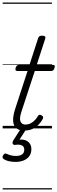

<svg xmlns="http://www.w3.org/2000/svg" viewBox="-21 -1011 452 1512"><path d="M170 17Q130 17 107.5 -1.5Q85 -20 82.5 -57Q80 -94 97 -149L196 -452H115Q105 -452 102 -458.5Q99 -465 102 -477Q106 -489 112.5 -494.5Q119 -500 129 -500H211L279 -709Q283 -721 289.5 -725.5Q296 -730 310 -730Q327 -730 333 -724Q339 -718 335 -706L268 -500H396Q407 -500 409.5 -494Q412 -488 408 -476Q405 -463 398.5 -457.5Q392 -452 382 -452H253L147 -129Q130 -76 141 -53Q152 -30 178 -30Q212 -30 238 -51Q264 -72 276 -95Q280 -102 287 -106Q294 -110 306 -103Q317 -97 318.5 -89Q320 -81 315 -73Q303 -51 283.5 -30Q264 -9 236 4Q208 17 170 17ZM100 264Q76 264 50 258.5Q24 253 6 240Q-2 234 -1 225.5Q0 217 5 210Q10 201 16.5 199Q23 197 31 200Q45 207 63.5 212Q82 217 105 217Q136 217 153 205Q170 193 170 168Q170 143 151.5 134Q133 125 98 130Q90 131 86 128.5Q82 126 79 121Q77 114 78 108.5Q79 103 84 94L147 -4H192L120 108L105 94Q144 84 171 91Q198 98 212 117Q226 136 226 164Q226 195 210.5 217.5Q195 240 166.5 252Q138 264 100 264ZM0 471H388V481H0ZM0 -20H388V0H0ZM0 -505H388V-500H0ZM0 -991H388V-981H0Z"/></svg>

Font: Playwrite IE Guides
Style: Regular
Weight: 400
Designer: Veronika Burian, José Scaglione
Foundry: TypeTogether
Version: Version 1.003